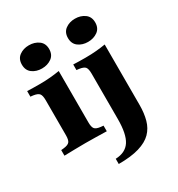

<svg xmlns="http://www.w3.org/2000/svg" viewBox="-194 -760 997 1077"><g transform="rotate(-30 304.5 -221.5)"><path d="M83.1 -209.7V-321.8Q83.1 -353.2 73.4 -364.9Q63.7 -376.6 34.7 -380.6L18.5 -382.3V-418.5Q38.7 -417.7 56.5 -417.3Q74.2 -416.9 97.6 -416.9Q136.3 -416.9 167.7 -419.8Q199.2 -422.6 228.2 -427.4V-418.5V-209.7ZM155.6 -2.4Q119.4 -2.4 87.1 -1.6Q54.8 -0.8 18.5 0V-36.3L34.7 -37.9Q63.7 -41.1 73.4 -52.8Q83.1 -64.5 83.1 -94.4V-209.7H228.2V-94.4Q228.2 -64.5 237.5 -52.8Q246.8 -41.1 275.8 -37.9L292.7 -36.3V0Q255.6 -0.8 223.8 -1.6Q191.9 -2.4 155.6 -2.4ZM154.8 -486.3Q118.5 -486.3 92.7 -505.2Q66.9 -524.2 66.9 -561.3Q66.9 -598.4 92.7 -617.3Q118.5 -636.3 154.8 -636.3Q191.1 -636.3 217.3 -617.3Q243.5 -598.4 243.5 -561.3Q243.5 -524.2 217.3 -505.2Q191.1 -486.3 154.8 -486.3ZM380.6 -209.7V-321.8Q380.6 -353.2 371.4 -364.9Q362.1 -376.6 332.3 -380.6L316.9 -382.3V-418.5Q337.1 -417.7 354.8 -417.3Q372.6 -416.9 396 -416.9Q434.7 -416.9 466.1 -419.8Q497.6 -422.6 525.8 -427.4V-418.5V-209.7ZM258.9 192.7V158.9Q323.4 156.5 352 112.5Q380.6 68.5 380.6 -28.2V-209.7H525.8V-36.3Q525.8 16.9 514.1 59.7Q502.4 102.4 473.4 131.9Q444.4 161.3 391.9 177Q339.5 192.7 258.9 192.7ZM453.2 -486.3Q416.9 -486.3 391.1 -505.2Q365.3 -524.2 365.3 -561.3Q365.3 -598.4 391.1 -617.3Q416.9 -636.3 453.2 -636.3Q489.5 -636.3 515.7 -617.3Q541.9 -598.4 541.9 -561.3Q541.9 -524.2 515.7 -505.2Q489.5 -486.3 453.2 -486.3Z"/></g></svg>

Font: Playfair 9pt Black
Style: Regular
Weight: 900
Designer: Claus Eggers Sørensen
Foundry: Claus Eggers Sørensen
Version: Version 2.203